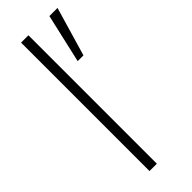

<svg xmlns="http://www.w3.org/2000/svg" viewBox="-247 -756 777 777"><g transform="rotate(-45 142.0 -367.5)"><path d="M80 0V-735H122V0ZM237 -730H283.5L222 -520H189Z"/></g></svg>

Font: Hauora
Style: Regular
Weight: 400
Designer: Wayne Shih
Foundry: WCYS
Version: Version 1.001